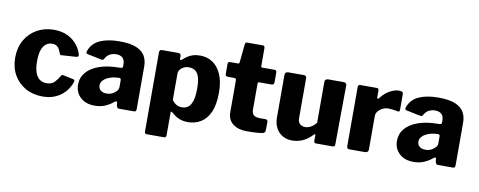

<svg xmlns="http://www.w3.org/2000/svg" viewBox="-71 -1052 3893 1560"><g transform="rotate(10 1876.0 -272.5)"><path d="M298 -540Q366 -540 414 -515.5Q462 -491 491 -454Q520 -417 530 -379Q537 -356 514 -355L393 -347Q380 -345 377 -359Q371 -375 363.5 -390.5Q356 -406 341.5 -416Q327 -426 303 -426Q274 -426 252 -409Q230 -392 218 -356.5Q206 -321 206 -265Q206 -208 219 -171.5Q232 -135 256 -118.5Q280 -102 312 -102Q354 -102 376.5 -125Q399 -148 420 -184Q422 -188 426 -189.5Q430 -191 439 -189L523 -171Q536 -168 531 -150Q525 -130 509 -102.5Q493 -75 465.5 -49.5Q438 -24 396.5 -7Q355 10 298 10Q219 10 157.5 -24.5Q96 -59 61 -120.5Q26 -182 26 -263Q26 -346 61.5 -408Q97 -470 158.5 -505Q220 -540 298 -540Z M880 -46Q851 -22 814 -6Q777 10 729 10Q653 10 610 -31.5Q567 -73 567 -136Q567 -194 603.5 -237Q640 -280 707 -304Q774 -328 866 -329L887 -330Q891 -330 896.5 -332.5Q902 -335 902 -344V-363Q902 -396 884 -414Q866 -432 830 -432Q805 -432 780.5 -420.5Q756 -409 740 -379Q736 -372 732 -369.5Q728 -367 715 -369L599 -393Q593 -395 590 -400Q587 -405 593 -422Q617 -484 680.5 -512Q744 -540 839 -540Q927 -540 977.5 -519Q1028 -498 1049.5 -461Q1071 -424 1071 -374V-25Q1071 -11 1067 -5.5Q1063 0 1050 0H929Q918 0 912.5 -9.5Q907 -19 906 -31L905 -46Q902 -65 880 -46ZM902 -230Q902 -248 887 -247L871 -246Q853 -246 830.5 -240.5Q808 -235 787.5 -224.5Q767 -214 753.5 -198Q740 -182 740 -160Q740 -134 758 -119Q776 -104 808 -104Q830 -104 846.5 -111Q863 -118 874 -127Q886 -137 894 -147.5Q902 -158 902 -171V-230Z M1324 -530Q1347 -530 1347 -508V-483Q1347 -476 1352 -476Q1357 -476 1362 -480Q1380 -497 1400 -510.5Q1420 -524 1445.5 -532Q1471 -540 1505 -540Q1562 -540 1607 -510.5Q1652 -481 1679 -421Q1706 -361 1706 -268Q1706 -169 1678 -107.5Q1650 -46 1603 -18Q1556 10 1498 10Q1461 10 1429.5 -1.5Q1398 -13 1367 -41Q1355 -51 1351 -50.5Q1347 -50 1347 -36V146Q1347 165 1330 165H1186Q1169 165 1169 145V-506Q1169 -518 1174 -524Q1179 -530 1194 -530H1324ZM1347 -145Q1363 -124 1382.5 -112Q1402 -100 1429 -100Q1459 -100 1480.5 -116Q1502 -132 1514 -169.5Q1526 -207 1526 -273Q1526 -334 1514.5 -368Q1503 -402 1481.5 -416Q1460 -430 1430 -430Q1407 -430 1388 -420.5Q1369 -411 1358 -396Q1347 -381 1347 -363V-145Z M2014 -409Q2002 -409 2002 -397V-181Q2002 -151 2018.5 -137Q2035 -123 2071 -123H2119Q2126 -123 2130.5 -117.5Q2135 -112 2135 -105L2134 -33Q2134 -12 2108 -7Q2089 -4 2067 -2.5Q2045 -1 2023.5 -0.5Q2002 0 1981 0Q1911 0 1867.5 -33.5Q1824 -67 1824 -131V-392Q1824 -409 1810 -409H1756Q1734 -409 1734 -429V-513Q1734 -530 1754 -530H1818Q1828 -530 1829 -541L1844 -691Q1846 -710 1861 -710H1989Q2007 -710 2007 -690V-541Q2007 -531 2017 -531H2116Q2136 -531 2136 -514V-429Q2136 -409 2113 -409Z M2443 -116Q2469 -116 2492.5 -130Q2516 -144 2534 -166V-504Q2534 -530 2564 -530H2690Q2714 -530 2714 -506L2710 -20Q2710 0 2693 0H2554Q2537 0 2537 -18V-65Q2537 -71 2534 -72.5Q2531 -74 2526 -69Q2488 -28 2446.5 -9Q2405 10 2357 10Q2313 10 2279 -9.5Q2245 -29 2225 -66Q2205 -103 2205 -154V-503Q2205 -530 2233 -530H2362Q2383 -530 2383 -506V-176Q2383 -148 2399.5 -132Q2416 -116 2443 -116Z M2832 0Q2818 0 2813 -5.5Q2808 -11 2808 -23V-509Q2808 -530 2825 -530H2963Q2979 -530 2979 -512V-454Q2979 -447 2984.5 -445.5Q2990 -444 2995 -451Q3013 -477 3038 -497Q3063 -517 3091 -528.5Q3119 -540 3142 -540Q3179 -540 3179 -521V-387Q3179 -368 3161 -372Q3141 -377 3118.5 -379.5Q3096 -382 3083 -382Q3065 -382 3048 -375.5Q3031 -369 3016.5 -358Q3002 -347 2994 -333Q2986 -319 2986 -305V-26Q2986 0 2956 0H2832Z M3511 -46Q3482 -22 3445 -6Q3408 10 3360 10Q3284 10 3241 -31.5Q3198 -73 3198 -136Q3198 -194 3234.5 -237Q3271 -280 3338 -304Q3405 -328 3497 -329L3518 -330Q3522 -330 3527.5 -332.5Q3533 -335 3533 -344V-363Q3533 -396 3515 -414Q3497 -432 3461 -432Q3436 -432 3411.5 -420.5Q3387 -409 3371 -379Q3367 -372 3363 -369.5Q3359 -367 3346 -369L3230 -393Q3224 -395 3221 -400Q3218 -405 3224 -422Q3248 -484 3311.5 -512Q3375 -540 3470 -540Q3558 -540 3608.5 -519Q3659 -498 3680.5 -461Q3702 -424 3702 -374V-25Q3702 -11 3698 -5.5Q3694 0 3681 0H3560Q3549 0 3543.5 -9.5Q3538 -19 3537 -31L3536 -46Q3533 -65 3511 -46ZM3533 -230Q3533 -248 3518 -247L3502 -246Q3484 -246 3461.5 -240.5Q3439 -235 3418.5 -224.5Q3398 -214 3384.5 -198Q3371 -182 3371 -160Q3371 -134 3389 -119Q3407 -104 3439 -104Q3461 -104 3477.5 -111Q3494 -118 3505 -127Q3517 -137 3525 -147.5Q3533 -158 3533 -171V-230Z"/></g></svg>

Font: Libre Franklin Thin ExtraBold
Style: Regular
Weight: 800
Version: Version 3.000